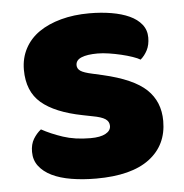

<svg xmlns="http://www.w3.org/2000/svg" viewBox="-43 -544 579 603"><g transform="rotate(-5 246.0 -242.5)"><path d="M462 -145Q462 -69 405 -26Q348 17 237 17Q195 17 159 11Q123 5 97.5 -7.5Q72 -20 57.5 -39Q43 -58 43 -84Q43 -108 53 -124.5Q63 -141 77 -152Q106 -136 143.5 -123.5Q181 -111 230 -111Q261 -111 277.5 -120Q294 -129 294 -144Q294 -158 282 -166Q270 -174 242 -179L212 -185Q125 -202 82.5 -238.5Q40 -275 40 -343Q40 -380 56 -410Q72 -440 101 -460Q130 -480 170.5 -491Q211 -502 260 -502Q297 -502 329.5 -496.5Q362 -491 386 -480Q410 -469 424 -451.5Q438 -434 438 -410Q438 -387 429.5 -370.5Q421 -354 408 -343Q400 -348 384 -353.5Q368 -359 349 -363.5Q330 -368 310.5 -371Q291 -374 275 -374Q242 -374 224 -366.5Q206 -359 206 -343Q206 -332 216 -325Q226 -318 254 -312L285 -305Q381 -283 421.5 -244.5Q462 -206 462 -145Z"/></g></svg>

Font: Baloo
Style: Regular
Weight: 400
Designer: Sarang Kulkarni and Ek Type
Foundry: Ek Type
Version: Version 1.100;PS 1.000;hotconv 1.0.88;makeotf.lib2.5.647800;